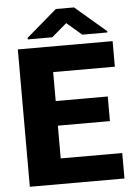

<svg xmlns="http://www.w3.org/2000/svg" viewBox="-60 -945 680 990"><g transform="rotate(-5 280.0 -450.5)"><path d="M521.5 -764.2V-757.8H391.6L314 -824.2L236.3 -757.8H109.4V-766.1L267.1 -901.4H361.3ZM494.6 -301.3H225.1V-131.8H543.5V0H53.7V-710.9H544.4V-578.6H225.1V-428.7H494.6Z"/></g></svg>

Font: TypoPRO Roboto
Style: Regular
Weight: 900
Designer: Google
Version: Version 2.136; 2016